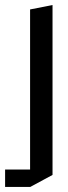

<svg xmlns="http://www.w3.org/2000/svg" viewBox="-70 -531 265 753"><path d="M-50 202V134H48V-494L135 -511H136V155L49 202Z"/></svg>

Font: Foldit Thin
Style: Regular
Weight: 400
Version: Version 1.003